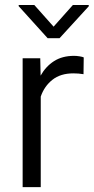

<svg xmlns="http://www.w3.org/2000/svg" viewBox="-20 -767 384 787"><path d="M323.2 -531.7 322.3 -462.9Q302.2 -466.3 280.8 -466.3Q228 -466.3 194.8 -439.9Q161.6 -413.6 147 -371.1V0H72.8V-528.3H145L146.5 -457Q167.5 -494.6 201.4 -516.4Q235.4 -538.1 283.7 -538.1Q293.9 -538.1 306.2 -536.1Q318.4 -534.2 323.2 -531.7ZM120.6 -746.6 199.7 -657.7 278.8 -746.6H343.8V-741.2L224.1 -610.4H175.3L56.6 -741.7V-746.6Z"/></svg>

Font: Vazirmatn UI FD Light
Style: Regular
Weight: 300
Designer: Saber Rastikerdar
Foundry: Saber Rastikerdar
Version: Version 33.003